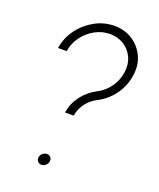

<svg xmlns="http://www.w3.org/2000/svg" viewBox="-136 -799 745 897"><g transform="rotate(20 237.0 -350.5)"><path d="M198.5 -254.5Q205 -300 233.5 -338.2Q262 -376.5 305.5 -399Q341.5 -417 365.8 -451.2Q390 -485.5 395.5 -526.5Q401.5 -566.5 386.5 -599.2Q371.5 -632 341.5 -651.5Q311.5 -671 271.5 -671Q232 -671 196.8 -651.5Q161.5 -632 137.5 -599.2Q113.5 -566.5 107.5 -526.5H64.5Q72.5 -578.5 103.5 -620.8Q134.5 -663 180.5 -688.5Q226.5 -714 277.5 -714Q329.5 -714 368.5 -688.5Q407.5 -663 427 -620.8Q446.5 -578.5 438.5 -526.5Q431.5 -473.5 399.8 -429.2Q368 -385 320 -360.5Q288 -344.5 267.2 -316.2Q246.5 -288 241.5 -254.5ZM177.5 13Q166 13 159 4.2Q152 -4.5 153.5 -15.5Q155 -27 164.5 -35.2Q174 -43.5 185.5 -43.5Q197.5 -43.5 204.5 -35.2Q211.5 -27 209.5 -15.5Q208.5 -4.5 199 4.2Q189.5 13 177.5 13Z"/></g></svg>

Font: Urbanist ExtraLight
Style: Italic
Weight: 250
Version: Version 1.303